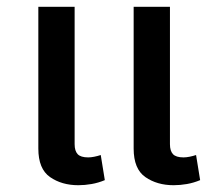

<svg xmlns="http://www.w3.org/2000/svg" viewBox="-20 -537 630 566"><path d="M211 9Q162 9 127.5 -15Q93 -39 93 -99V-517H200V-112Q200 -92 209 -82.5Q218 -73 240 -73Q248 -73 258 -75Q268 -77 277 -80L289 -6Q270 2 250 5.5Q230 9 211 9ZM492 9Q443 9 408.5 -15Q374 -39 374 -99V-517H481V-112Q481 -92 490 -82.5Q499 -73 521 -73Q529 -73 539 -75Q549 -77 558 -80L570 -6Q551 2 531 5.5Q511 9 492 9Z"/></svg>

Font: Noto Sans Thai UI Med
Style: Regular
Weight: 500
Designer: Monotype Design Team
Foundry: Monotype Imaging Inc.
Version: Version 2.000;GOOG;noto-source:20170915:90ef993387c0